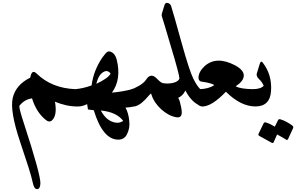

<svg xmlns="http://www.w3.org/2000/svg" viewBox="-20 -723 2053 1331"><path d="M234 -213Q339 -111 503 -105Q553 -103 553 -44Q553 15 525 15Q481 16 440 7Q399 -2 361 -18Q378 77 340 112Q323 127 301 111Q233 59 202 -41Q149 -34 114 11Q113 33 145 130Q263 491 260 550Q258 588 237 588Q216 588 207 543Q200 508 178 438Q156 368 120 262Q48 48 68 -43Q89 -135 190 -185Q200 -246 234 -213Z M748 -364Q779 -351 789 -310Q823 -173 756 -81Q783 -83 818 -88.5Q853 -94 895 -104Q913 -108 925 -85Q943 -46 937 -12Q928 10 915 14Q898 18 881.5 20Q865 22 850 23Q871 61 876 115Q879 141 875 163.5Q871 186 861 206Q843 245 800 245Q692 245 630 41L590 36L584 -1Q550 15 524 15Q498 15 479 -32Q477 -38 474.5 -47Q472 -56 468 -68Q460 -93 486 -102Q490 -104 494.5 -104Q499 -104 503 -105Q526 -107 554 -113Q582 -119 615 -131Q622 -184 640.5 -231.5Q659 -279 688 -322Q712 -355 722 -362Q733 -370 748 -364ZM679 43Q710 102 756 120Q801 138 834 115Q789 54 679 43ZM747 -213Q729 -236 708 -229Q664 -213 648 -142Q688 -161 713 -178.5Q738 -196 747 -213Z M1085 -161Q1090 -156 1097 -152Q1104 -148 1112 -145Q1130 -139 1159 -112Q1215 -61 1227 -17Q1239 26 1240 54Q1241 96 1203 90Q1149 81 1098 35Q1048 -11 1031 -64Q1029 -68 1028.5 -70.5Q1028 -73 1027 -75Q1024 -73 1020.5 -69.5Q1017 -66 1012 -61Q960 3 917 14Q897 20 881 -10Q864 -46 872 -82Q876 -102 892 -105Q908 -108 943 -128Q978 -148 993 -171Q1023 -218 1061 -184Z M1121 -690Q1127 -707 1145 -702Q1160 -697 1166 -682Q1176 -651 1194 -587Q1212 -523 1239 -426Q1293 -232 1320 -178Q1348 -121 1374 -100Q1402 -78 1404 -41Q1406 -2 1400 8Q1395 19 1379 14Q1311 -7 1265 -96Q1245 -51 1196 -38Q1147 -24 1095 -69Q1055 -102 1061 -128Q1068 -154 1107 -147Q1145 -140 1182 -149Q1216 -158 1224 -178Q1223 -208 1165 -400Q1136 -497 1121 -548.5Q1106 -600 1103 -607Q1098 -619 1105 -638Z M1728 -105Q1767 -105 1778 -74Q1780 -69 1781 -63.5Q1782 -58 1783 -53Q1784 15 1751 15Q1649 15 1546 -87Q1448 15 1384 15Q1348 15 1330 -35Q1312 -85 1341 -100Q1352 -105 1362 -105Q1425 -106 1466 -133Q1444 -148 1378 -157Q1356 -160 1356 -185Q1357 -226 1399 -265Q1480 -337 1608 -271Q1672 -237 1670 -197Q1668 -160 1614 -125Q1631 -115 1660 -110.5Q1689 -106 1728 -105Z M1760 -213 1779 -275Q1788 -308 1802 -288Q1866 -205 1859 -94Q1853 15 1750 15Q1730 15 1715 -19Q1707 -36 1703 -49.5Q1699 -63 1697 -73Q1694 -93 1713 -102Q1720 -105 1728 -105Q1785 -104 1808 -128Q1797 -155 1777 -173Q1755 -194 1760 -213ZM1908 109Q1912 101 1924 104Q1946 111 1966.5 122Q1987 133 2006 147Q2016 155 2012 165L1977 241Q1972 252 1960 243Q1954 239 1939.5 230.5Q1925 222 1901 209L1877 263Q1872 273 1860 265Q1854 261 1833.5 250Q1813 239 1779 220Q1767 214 1773 203L1808 131Q1812 123 1824 126Q1855 136 1885 155Z"/></svg>

Font: Amiri
Style: Bold Italic
Weight: 700
Italic angle: 10°
Designer: Khaled Hosny
Version: Version 0.113